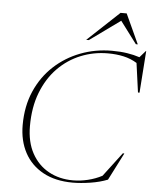

<svg xmlns="http://www.w3.org/2000/svg" viewBox="-61 -986 837 1047"><g transform="rotate(5 357.0 -462.5)"><path d="M567 -23Q525.5 -6.5 472.8 1.8Q420 10 376.5 10Q281.5 10 214.5 -26.5Q147.5 -63 112.5 -128.2Q77.5 -193.5 77.5 -279.5Q77.5 -382 113.2 -464.2Q149 -546.5 211.8 -604.8Q274.5 -663 355.8 -694Q437 -725 527.5 -725Q574 -725 611 -719.2Q648 -713.5 679.5 -703L711.5 -739.5H713.5L697 -510.5H688.5L666.5 -670.5Q632.5 -691.5 593 -700.2Q553.5 -709 507 -709Q429 -709 358.8 -680.5Q288.5 -652 234.2 -596.8Q180 -541.5 148.8 -461.2Q117.5 -381 117.5 -277.5Q117.5 -190.5 151 -129Q184.5 -67.5 243 -35Q301.5 -2.5 377 -2.5Q416.5 -2.5 458 -12.5Q499.5 -22.5 535.5 -41.5L635 -173H643.5ZM382 -772 556 -935H589.5L664.5 -772H654L563.5 -892.5L396.5 -772Z"/></g></svg>

Font: Newsreader Display ExtraLight
Style: Italic
Weight: 275
Italic angle: -17°
Designer: Hugues Gentile
Foundry: Production Type
Version: Version 1.001